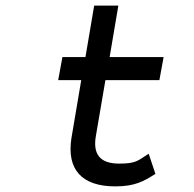

<svg xmlns="http://www.w3.org/2000/svg" viewBox="-20 -652 690 683"><path d="M533 -33 509 -105 504 -102C471 -81 464 -70 404 -70C335 -70 310 -104 321 -168L355 -367H547L562 -449H370L401 -632H315L284 -449H202L187 -367H269L234 -160C217 -50 270 11 390 11C461 11 492 -8 529 -31Z"/></svg>

Font: Charger Monospace
Style: Regular
Weight: 400
Designer: Jasper
Foundry: Cannot Into Space Fonts
Version: Version 0.980